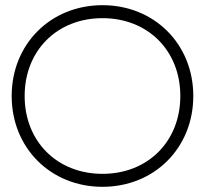

<svg xmlns="http://www.w3.org/2000/svg" viewBox="-20 -720 790 740"><path d="M375 -700C175 -700 25 -550 25 -350C25 -150 175 0 375 0C575 0 725 -150 725 -350C725 -550 575 -700 375 -700ZM75 -350C75 -525 200 -650 375 -650C550 -650 675 -525 675 -350C675 -175 550 -50 375 -50C200 -50 75 -175 75 -350Z"/></svg>

Font: LS-VG5000 Light
Style: Regular
Weight: 400
Designer: Justin Bihan, 2021
Foundry: Justin Bihan, 2021
Version: Version 1.000;Glyphs 3.1.2 (3151)